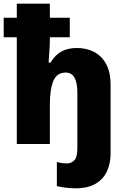

<svg xmlns="http://www.w3.org/2000/svg" viewBox="-20 -780 679 1040"><path d="M387 240Q365 240 336 236.5Q307 233 288 228V97Q304 102 316 103.5Q328 105 344 105Q366 105 382.5 88.5Q399 72 399 22V-278Q399 -387 336 -387Q288 -387 269 -341.5Q250 -296 250 -211V0H71V-578H0V-684H71V-760H250V-684H358V-578H250V-563Q250 -531 247 -495.5Q244 -460 243 -441H254Q279 -483 313.5 -501.5Q348 -520 396 -520Q448 -520 489 -499Q530 -478 554.5 -434Q579 -390 579 -320V53Q579 103 560.5 145.5Q542 188 500 214Q458 240 387 240Z"/></svg>

Font: Noto Sans Disp ExtBd
Style: Regular
Weight: 800
Designer: Monotype Design Team
Foundry: Monotype Imaging Inc.
Version: Version 2.000;GOOG;noto-source:20170915:90ef993387c0; ttfaut